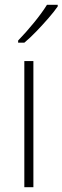

<svg xmlns="http://www.w3.org/2000/svg" viewBox="-20 -785 262 805"><path d="M120 0H82V-529H120ZM222 -758Q206 -735 182 -707.5Q158 -680 132 -653Q106 -626 82 -606H56V-615Q88 -648 122 -689.5Q156 -731 177 -765H222Z"/></svg>

Font: Noto Sans Hebrew SemiCondensed ExtraLight
Style: Regular
Weight: 200
Width: 4
Designer: Monotype Design Team
Foundry: Monotype Imaging Inc.
Version: Version 2.004; ttfautohint (v1.8.4.7-5d5b)